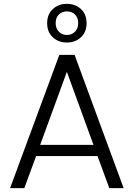

<svg xmlns="http://www.w3.org/2000/svg" viewBox="-20 -974 692 994"><path d="M484.9 -166H167L106 0H32.2L287.1 -689.9H366.2L620.1 0H545.9ZM188 -224.1H463.9L326.2 -602.1ZM326.2 -954.1Q370.1 -954.1 399.2 -927Q428.2 -899.9 428.2 -854Q428.2 -808.1 399.2 -781Q370.1 -753.9 326.2 -753.9Q282.7 -753.9 253.4 -781Q224.1 -808.1 224.1 -854Q224.1 -899.9 253.4 -927Q282.7 -954.1 326.2 -954.1ZM268.1 -854Q268.1 -826.7 284.7 -809.8Q301.3 -793 326.2 -793Q351.6 -793 368.2 -809.8Q384.8 -826.7 384.8 -854Q384.8 -882.3 368.4 -898.7Q352.1 -915 326.2 -915Q301.3 -915 284.7 -898.7Q268.1 -882.3 268.1 -854Z"/></svg>

Font: PoppinsZ Light
Style: Regular
Weight: 300
Designer: Ninad Kale (Devanagari), Jonny Pinhorn (Latin)
Foundry: Indian Type Foundry
Version: Version 3.002;FEAKit 1.0